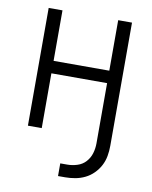

<svg xmlns="http://www.w3.org/2000/svg" viewBox="-81 -581 663 835"><g transform="rotate(10 250.0 -163.5)"><path d="M233 193V137H264Q286 137 308 130Q330 123 345 106.5Q360 90 366.5 68.5Q373 47 373 24V-242H127V0H66V-520H127V-297H373V-520H434V24Q434 47 430 69.5Q426 92 415.5 112Q405 132 388.5 148.5Q372 165 351.5 175Q331 185 308.5 189Q286 193 264 193Z"/></g></svg>

Font: Iosevka SS04 Light
Style: Regular
Weight: 300
Monospace: yes
Designer: Belleve Invis
Foundry: Belleve Invis
Version: Version 19.0.0; ttfautohint (v1.8.4)